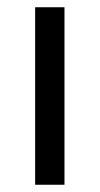

<svg xmlns="http://www.w3.org/2000/svg" viewBox="-20 -510 275 530"><path d="M77 0V-490H158V0Z"/></svg>

Font: Nunito Sans 10pt SemiCondensed
Style: Regular
Weight: 400
Width: 4
Designer: Vernon Adams
Foundry: Vernon Adams
Version: Version 3.101;gftools[0.9.27]